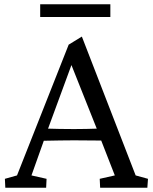

<svg xmlns="http://www.w3.org/2000/svg" viewBox="-20 -883 718 903"><path d="M5 0H197L199 -42L128 -58L186 -221C241 -222 288 -223 328 -223C365 -223 409 -222 456 -222L520 -58L449 -42L451 0H673L676 -42L618 -58L365 -711L303 -673L60 -58L3 -42ZM169 -803H499V-863H169ZM206 -278 316 -577 435 -278C406 -277 370 -276 328 -276C277 -276 237 -277 206 -278Z"/></svg>

Font: TPK Tissa Web Quiz
Style: Regular
Weight: 400
Designer: Jacques Le Bailly, Suppakit Chalermlarp | Katatrad Co.,Ltd.
Foundry: Jacques Le Bailly, Cadson Demak Co.,Ltd.
Version: Version 5.000;Glyphs 3.1.2 (3151)